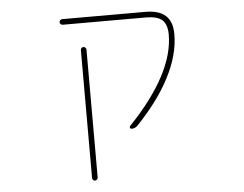

<svg xmlns="http://www.w3.org/2000/svg" viewBox="-52 -609 1104 867"><g transform="rotate(-5 500.0 -175.5)"><path d="M332 181.6V-398.4Q332 -403.3 335.4 -407.2Q338.9 -411.1 344.2 -411.1Q349.6 -411.1 353.5 -407.2Q357.4 -403.3 357.4 -398.4V181.6Q357.4 186.5 353.5 190.4Q349.6 194.3 344.2 194.3Q338.9 194.3 335.4 190.4Q332 186.5 332 181.6ZM529.3 -24.4Q524.4 -24.4 522.5 -28.8Q520.5 -33.2 523.4 -37.1Q733.4 -256.8 733.4 -433.6Q733.4 -479.5 710.9 -500Q688.5 -519.5 637.7 -519.5H259.8Q254.9 -519.5 251 -523.4Q247.1 -527.3 247.1 -532.2Q247.1 -537.1 251 -541Q254.9 -544.9 259.8 -544.9H637.7Q699.2 -544.9 729 -517.1Q758.8 -489.3 758.8 -433.6Q758.8 -338.9 705.1 -236.3Q655.3 -139.6 557.6 -37.1Q545.9 -24.4 529.3 -24.4Z"/></g></svg>

Font: Rounded-X Mgen+ 1mn thin
Style: Regular
Weight: 100
Designer: [Source Han Sans]
Ryoko NISHIZUKA  (kana & ideographs); Paul D. Hunt (Latin, Greek & Cyrillic); Wenlong ZHANG  (bopomofo
Version: Version 1.059.20150602